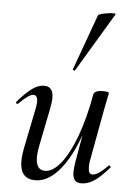

<svg xmlns="http://www.w3.org/2000/svg" viewBox="-53 -772 574 825"><g transform="rotate(5 234.0 -359.0)"><path d="M64 -64Q64 -88 70 -119L106 -297Q109 -312 109 -323Q109 -352 91 -352Q72 -352 29 -309Q27 -307 25 -307Q22 -307 20 -310.5Q18 -314 21 -317Q56 -357 82 -376Q108 -395 134 -395Q173 -395 173 -346Q173 -327 167 -297L135 -138Q129 -108 129 -86Q129 -31 169 -31Q201 -31 235 -72Q269 -113 298.5 -191.5Q328 -270 347 -377L361 -376Q341 -260 306 -172Q271 -84 225.5 -35.5Q180 13 130 13Q64 13 64 -64ZM291 -38Q291 -54 296 -84L347 -377Q349 -385 359 -389.5Q369 -394 387 -394Q413 -394 413 -387L409 -367Q400 -324 398 -312L357 -89Q355 -80 355 -64Q355 -33 373 -33Q385 -33 402 -44.5Q419 -56 439 -77Q440 -78 442 -78Q445 -78 447 -74.5Q449 -71 447 -69Q412 -28 384 -9.5Q356 9 329 9Q309 9 300 -2Q291 -13 291 -38ZM250 -476 337 -716Q339 -721 361.5 -726Q384 -731 401 -731Q415 -731 412 -727L260 -473Q259 -470 253.5 -472Q248 -474 250 -476Z"/></g></svg>

Font: Cormorant Infant Medium
Style: Italic
Weight: 500
Italic angle: -10°
Designer: Christian Thalmann (Catharsis Fonts)
Foundry: Catharsis Fonts
Version: Version 4.000